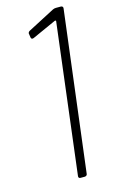

<svg xmlns="http://www.w3.org/2000/svg" viewBox="-111 -744 464 788"><g transform="rotate(-15 121.0 -350.0)"><path d="M199 -697 84 -637C79 -634 76 -629 78 -624L80 -610C81 -604 85 -601 92 -604L194 -650C196 -651 199 -650 199 -647L121 -10C120 -4 123 0 129 0H147C153 0 158 -4 158 -10L242 -690C243 -696 239 -700 233 -700H212C208 -700 203 -699 199 -697Z"/></g></svg>

Font: Barlow Condensed ExtraLight
Style: Italic
Weight: 275
Width: 3
Italic angle: -7°
Designer: Jeremy Tribby
Foundry: Tribby Type
Version: Version 1.422;hotconv 1.0.109;makeotfexe 2.5.65596